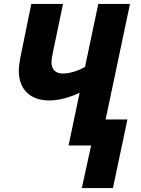

<svg xmlns="http://www.w3.org/2000/svg" viewBox="-20 -734 714 969"><path d="M393 215H550L623 -131H513L636 -714H476L409 -396C374 -377 335 -363 297 -363C262 -363 240 -382 240 -419C240 -433 243 -447 246 -465L298 -714H138L83 -445C78 -420 75 -395 75 -377C75 -278 137 -227 229 -227C281 -227 336 -244 382 -266L326 0H440Z"/></svg>

Font: Noto Sans SemiCondensed ExtraBold
Style: Italic
Weight: 800
Width: 4
Italic angle: -12°
Designer: Monotype Design Team
Foundry: Monotype Imaging Inc.
Version: Version 2.013